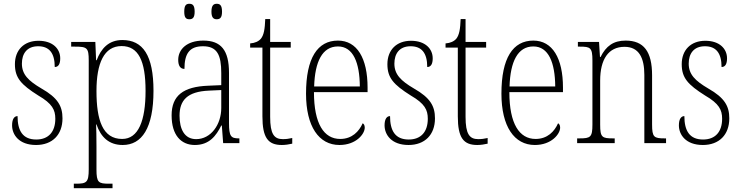

<svg xmlns="http://www.w3.org/2000/svg" viewBox="-20 -758 3924 1017"><path d="M171 10C257 10 311 -44 311 -131C311 -196 286 -240 200 -289C130 -330 96 -364 96 -421C96 -473 122 -513 182 -513C240 -513 270 -478 270 -403C290 -403 299 -420 299 -449C299 -500 259 -542 184 -542C107 -542 59 -493 59 -418C59 -346 91 -310 183 -252C257 -209 273 -176 273 -129C273 -60 237 -19 172 -19C100 -19 73 -66 73 -143C56 -143 44 -128 44 -94C44 -45 80 10 171 10Z M371 239H576V215H557C502 215 491 209 491 140V18C491 -34 490 -75 489 -99H491C514 -32 557 10 630 10C731 10 793 -79 793 -277C793 -465 737 -546 628 -546C555 -546 515 -500 492 -439H489L485 -536H357V-511H377C441 -511 450 -505 450 -438V139C450 209 438 215 382 215H371ZM627 -22C524 -22 491 -121 491 -276C491 -423 531 -514 624 -514C713 -514 751 -436 751 -277C751 -118 713 -22 627 -22Z M1128 -656C1146 -656 1156 -665 1156 -696C1156 -729 1146 -738 1128 -738C1111 -738 1100 -729 1100 -696C1100 -665 1111 -656 1128 -656ZM983 -656C1001 -656 1011 -665 1011 -696C1011 -729 1001 -738 983 -738C965 -738 956 -729 956 -696C956 -665 965 -656 983 -656ZM1012 10C1089 10 1125 -39 1152 -93H1155L1162 0H1248V-25H1245C1203 -25 1193 -36 1193 -107V-372C1193 -493 1150 -543 1057 -543C969 -543 924 -496 924 -441C924 -410 935 -393 957 -393C957 -473 983 -513 1055 -513C1131 -513 1152 -466 1152 -371V-307L1083 -304C951 -299 889 -252 889 -147C889 -41 940 10 1012 10ZM1019 -21C957 -21 931 -74 931 -145C931 -226 971 -273 1087 -278L1152 -281V-186C1152 -98 1097 -21 1019 -21Z M1473 10C1491 10 1511 7 1528 3V-27C1510 -23 1496 -21 1478 -21C1432 -21 1411 -48 1411 -139V-506H1520V-536H1411V-657H1385C1383 -605 1378 -573 1362 -553C1350 -539 1331 -530 1305 -528V-506H1370V-142C1370 -28 1400 10 1473 10Z M1778 10C1866 10 1912 -48 1912 -82C1912 -95 1907 -102 1901 -105C1882 -62 1845 -22 1782 -22C1696 -22 1643 -102 1643 -270H1927V-294C1927 -450 1871 -543 1770 -543C1662 -543 1601 -451 1601 -262C1601 -88 1669 10 1778 10ZM1886 -300H1644C1648 -431 1687 -512 1770 -512C1851 -512 1885 -426 1886 -300Z M2144 10C2230 10 2284 -44 2284 -131C2284 -196 2259 -240 2173 -289C2103 -330 2069 -364 2069 -421C2069 -473 2095 -513 2155 -513C2213 -513 2243 -478 2243 -403C2263 -403 2272 -420 2272 -449C2272 -500 2232 -542 2157 -542C2080 -542 2032 -493 2032 -418C2032 -346 2064 -310 2156 -252C2230 -209 2246 -176 2246 -129C2246 -60 2210 -19 2145 -19C2073 -19 2046 -66 2046 -143C2029 -143 2017 -128 2017 -94C2017 -45 2053 10 2144 10Z M2508 10C2526 10 2546 7 2563 3V-27C2545 -23 2531 -21 2513 -21C2467 -21 2446 -48 2446 -139V-506H2555V-536H2446V-657H2420C2418 -605 2413 -573 2397 -553C2385 -539 2366 -530 2340 -528V-506H2405V-142C2405 -28 2435 10 2508 10Z M2813 10C2901 10 2947 -48 2947 -82C2947 -95 2942 -102 2936 -105C2917 -62 2880 -22 2817 -22C2731 -22 2678 -102 2678 -270H2962V-294C2962 -450 2906 -543 2805 -543C2697 -543 2636 -451 2636 -262C2636 -88 2704 10 2813 10ZM2921 -300H2679C2683 -431 2722 -512 2805 -512C2886 -512 2920 -426 2921 -300Z M3037 0H3236V-25H3228C3169 -25 3159 -30 3159 -98V-331C3159 -444 3203 -510 3288 -510C3365 -510 3393 -451 3393 -361V0H3508V-25H3501C3444 -25 3434 -31 3434 -99V-359C3434 -485 3390 -543 3294 -543C3229 -543 3190 -514 3161 -456H3158L3153 -536H3041V-511H3051C3107 -511 3118 -506 3118 -438V-99C3118 -31 3108 -25 3049 -25H3037Z M3703 10C3789 10 3843 -44 3843 -131C3843 -196 3818 -240 3732 -289C3662 -330 3628 -364 3628 -421C3628 -473 3654 -513 3714 -513C3772 -513 3802 -478 3802 -403C3822 -403 3831 -420 3831 -449C3831 -500 3791 -542 3716 -542C3639 -542 3591 -493 3591 -418C3591 -346 3623 -310 3715 -252C3789 -209 3805 -176 3805 -129C3805 -60 3769 -19 3704 -19C3632 -19 3605 -66 3605 -143C3588 -143 3576 -128 3576 -94C3576 -45 3612 10 3703 10Z"/></svg>

Font: Noto Serif Hebrew Condensed ExtraLight
Style: Regular
Weight: 200
Width: 3
Designer: Monotype Design Team
Foundry: Monotype Imaging Inc.
Version: Version 2.004